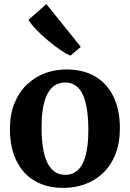

<svg xmlns="http://www.w3.org/2000/svg" viewBox="-20 -909 636 940"><path d="M28.5 -276Q28.5 -349.5 51 -404.2Q73.5 -459 112.5 -495.8Q151.5 -532.5 200.8 -550.8Q250 -569 304 -569Q389 -569 447.5 -533.8Q506 -498.5 536.5 -434Q567 -369.5 567 -282Q567 -207.5 544.5 -152.2Q522 -97 483.2 -60.8Q444.5 -24.5 395 -6.8Q345.5 11 291 11Q228 11 179.2 -9Q130.5 -29 97 -66.8Q63.5 -104.5 46 -157.5Q28.5 -210.5 28.5 -276ZM300 -53Q336.5 -53 361.5 -76.5Q386.5 -100 399.5 -148.5Q412.5 -197 412.5 -271.5Q412.5 -326 406.2 -369.2Q400 -412.5 386.8 -442.8Q373.5 -473 351.8 -489Q330 -505 298.5 -505Q261.5 -505 236 -481.5Q210.5 -458 197 -409.8Q183.5 -361.5 183.5 -286.5Q183.5 -231.5 190 -188.2Q196.5 -145 210.5 -115Q224.5 -85 246.5 -69Q268.5 -53 300 -53ZM324.5 -637Q304 -645 274.5 -665.2Q245 -685.5 213.8 -711.8Q182.5 -738 157 -764.5Q131.5 -791 119.5 -812L207 -889L375.5 -679.5L325.5 -637Z"/></svg>

Font: Merriweather 20pt
Style: Bold
Weight: 700
Version: Version 2.100